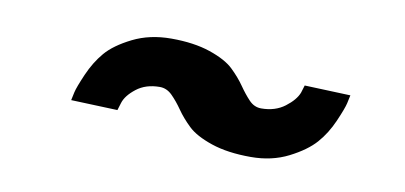

<svg xmlns="http://www.w3.org/2000/svg" viewBox="-34 -493 685 325"><g transform="rotate(10 309.0 -330.0)"><path d="M407 -243Q367 -243 339 -252.5Q311 -262 297.5 -275Q284 -288 275 -301Q266 -314 256.5 -323.5Q247 -333 235 -333Q211 -333 195 -320.5Q179 -308 175 -295L171 -282L91 -285Q92 -290 94 -299Q96 -308 106 -331Q116 -354 130.5 -371Q145 -388 174 -402.5Q203 -417 240 -417Q279 -417 307 -407.5Q335 -398 348.5 -385Q362 -372 371 -359Q380 -346 389 -336.5Q398 -327 410 -327Q434 -327 450.5 -339.5Q467 -352 472 -365L476 -378L555 -375Q554 -370 552 -361Q550 -352 540 -329Q530 -306 515 -289Q500 -272 471.5 -257.5Q443 -243 407 -243Z"/></g></svg>

Font: Hermit LightItalic
Style: Regular
Weight: 300
Italic angle: -10°
Designer: Pablo Caro
Version: Version 2.000;PS 002.000;hotconv 1.0.88;makeotf.lib2.5.64775